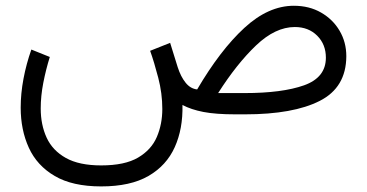

<svg xmlns="http://www.w3.org/2000/svg" viewBox="-20 -399 1280 670"><path d="M333 251.5Q232.9 251.5 170.9 215.1Q108.9 178.7 80.6 116.5Q52.2 54.2 52.2 -23.4Q52.2 -72.8 62 -124.5Q71.8 -176.3 89.4 -226.1L153.8 -200.2Q140.1 -156.2 131.1 -110.1Q122.1 -64 122.1 -20.5Q122.1 36.6 142.8 81.5Q163.6 126.5 210 152.3Q256.3 178.2 333 178.2Q415.5 178.2 461.9 150.9Q508.3 123.5 527.3 78.9Q546.4 34.2 546.4 -18.6Q546.4 -73.2 532.2 -127.7Q518.1 -182.1 503.9 -221.7L573.7 -249.5L600.1 -164.6Q610.8 -131.3 627.7 -110.4Q644.5 -89.4 668 -86.9Q748.5 -224.1 832.5 -301.5Q916.5 -378.9 1005.4 -378.9Q1059.1 -378.9 1100.3 -355.2Q1141.6 -331.5 1165 -291.7Q1188.5 -252 1188.5 -202.6Q1188 -93.8 1095.7 -46.9Q1003.4 0 835.4 0H800.8Q732.9 0 689.9 -8.3Q647 -16.6 616.7 -32.7Q618.7 50.3 589.8 114.5Q561 178.7 498 215.1Q435.1 251.5 333 251.5ZM1008.8 -304.7Q940.9 -304.7 873.5 -240.5Q806.2 -176.3 741.2 -74.2H833.5Q964.8 -74.2 1041 -101.3Q1117.2 -128.4 1117.2 -197.8Q1117.2 -244.1 1086.9 -274.4Q1056.6 -304.7 1008.8 -304.7Z"/></svg>

Font: Vazirmatn UI NL Light
Style: Regular
Weight: 300
Designer: Saber Rastikerdar
Foundry: Saber Rastikerdar
Version: Version 33.003